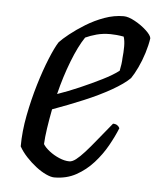

<svg xmlns="http://www.w3.org/2000/svg" viewBox="-43 -538 477 576"><g transform="rotate(5 196.0 -250.0)"><path d="M141 0Q131 0 116 -7Q101 -14 85.5 -26Q70 -38 56 -53Q42 -68 33 -84Q33 -129 42.5 -178Q52 -227 65.5 -272Q79 -317 93.5 -352.5Q108 -388 119 -405Q128 -415 148 -431Q168 -447 194 -463Q220 -479 249 -489.5Q278 -500 307 -500Q321 -500 341 -489Q361 -478 376 -464Q391 -450 392 -441Q389 -420 381.5 -396Q374 -372 364 -351Q354 -330 345 -317Q327 -299 291 -278.5Q255 -258 209.5 -239Q164 -220 117 -203Q111 -172 107 -145Q103 -118 102 -97Q108 -87 121.5 -76.5Q135 -66 151.5 -59Q168 -52 182 -52Q191 -52 202 -60.5Q213 -69 227.5 -85Q242 -101 260.5 -124Q279 -147 303 -176Q311 -176 316 -172.5Q321 -169 323 -164Q313 -139 297 -110.5Q281 -82 258.5 -57Q236 -32 207 -16Q178 0 141 0ZM128 -250Q160 -261 194.5 -276Q229 -291 260 -306.5Q291 -322 309 -336Q311 -345 312.5 -356Q314 -367 314 -374Q316 -392 316 -409.5Q316 -427 312 -439Q301 -441 290.5 -442Q280 -443 272 -443Q249 -443 230.5 -438Q212 -433 197 -426Q178 -398 159.5 -350.5Q141 -303 128 -250Z"/></g></svg>

Font: Texturina Medium 12pt ExtraLight
Style: Italic
Weight: 250
Italic angle: -11°
Version: Version 1.002